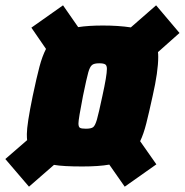

<svg xmlns="http://www.w3.org/2000/svg" viewBox="-24 -706 695 722"><path d="M-4 -108 78 -179Q77 -187 77 -202Q77 -238 99 -345Q114 -416 124.5 -455.5Q135 -495 149 -522L94 -602L213 -686L270 -604Q308 -610 363 -610Q421 -610 468 -603L563 -686L651 -582L570 -510Q571 -504 571 -492Q571 -437 550 -345Q536 -281 526 -241.5Q516 -202 503 -175L564 -88L445 -4L387 -87Q348 -80 285 -80Q213 -80 179 -86L85 -4ZM361 -345Q378 -422 378 -447Q378 -460 371.5 -464Q365 -468 349 -468Q330 -468 322 -461.5Q314 -455 308 -434Q302 -413 288 -345Q271 -258 271 -242Q271 -229 276.5 -225.5Q282 -222 299 -222Q319 -222 326.5 -228Q334 -234 340.5 -256.5Q347 -279 361 -345Z"/></svg>

Font: Saira Semi Condensed Black
Style: Italic
Weight: 900
Width: 4
Italic angle: -12°
Designer: Hector Gatti with collaboration of the Omnibus-Type team
Foundry: Omnibus-Type
Version: Version 1.001; ttfautohint (v1.8)